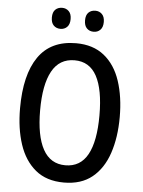

<svg xmlns="http://www.w3.org/2000/svg" viewBox="-60 -951 751 1009"><g transform="rotate(5 315.0 -447.0)"><path d="M578 -358Q578 -251 550 -167.5Q522 -84 464 -37Q406 10 315 10Q223 10 165 -38Q107 -86 79.5 -169Q52 -252 52 -359Q52 -536 117.5 -630.5Q183 -725 316 -725Q406 -725 464.5 -678Q523 -631 550.5 -548Q578 -465 578 -358ZM158 -358Q158 -223 197 -152Q236 -81 315 -81Q394 -81 432.5 -151Q471 -221 471 -358Q471 -494 433 -564.5Q395 -635 316 -635Q236 -635 197 -564Q158 -493 158 -358ZM177 -849Q177 -877 191 -890.5Q205 -904 227 -904Q248 -904 262 -890Q276 -876 276 -849Q276 -821 262 -807Q248 -793 227 -793Q205 -793 191 -807Q177 -821 177 -849ZM352 -849Q352 -877 366 -890.5Q380 -904 402 -904Q423 -904 437 -890Q451 -876 451 -849Q451 -821 437 -807Q423 -793 402 -793Q380 -793 366 -807Q352 -821 352 -849Z"/></g></svg>

Font: Noto Sans Ethiopic Condensed Medium
Style: Regular
Weight: 500
Width: 3
Designer: Monotype Design Team
Foundry: Monotype Imaging Inc.
Version: Version 2.102; ttfautohint (v1.8.4.7-5d5b)